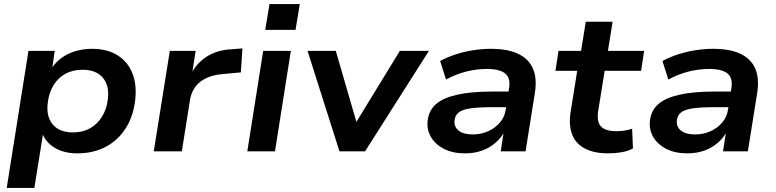

<svg xmlns="http://www.w3.org/2000/svg" viewBox="-20 -744 3814 944"><path d="M13 180 120 -494H249L235 -395H226Q246 -431 277.5 -455.5Q309 -480 349 -492Q389 -504 432 -504Q508 -504 559 -471.5Q610 -439 632 -381Q654 -323 644 -246Q634 -169 597 -111.5Q560 -54 499.5 -22Q439 10 360 10Q294 10 248 -18Q202 -46 186 -95H193L149 180ZM339 -93Q387 -93 422.5 -113Q458 -133 481 -169.5Q504 -206 510 -254Q519 -322 486 -361.5Q453 -401 385 -401Q338 -401 302 -381.5Q266 -362 243.5 -325.5Q221 -289 215 -240Q206 -172 239 -132.5Q272 -93 339 -93Z M736 0 815 -494H942L923 -373H916Q943 -431 995.5 -465Q1048 -499 1121 -502L1172 -506L1164 -388L1076 -380Q1027 -376 993 -359.5Q959 -343 939.5 -316Q920 -289 914 -252L874 0Z M1284 -597 1305 -724H1454L1433 -597ZM1196 0 1274 -494H1410L1332 0Z M1649 0 1492 -494H1631L1740 -118H1716L1946 -494H2089L1775 0Z M2266 10Q2206 10 2163 -12Q2120 -34 2098.5 -71Q2077 -108 2083 -154Q2089 -201 2123 -231.5Q2157 -262 2226 -278Q2295 -294 2407 -294H2497L2486 -217H2403Q2335 -217 2295 -211.5Q2255 -206 2236.5 -192Q2218 -178 2215 -153Q2211 -121 2235 -102Q2259 -83 2304 -83Q2344 -83 2378.5 -98Q2413 -113 2437 -140.5Q2461 -168 2466 -203L2483 -311Q2491 -360 2464 -382.5Q2437 -405 2374 -405Q2324 -405 2273.5 -392.5Q2223 -380 2173 -353L2144 -444Q2179 -463 2220 -476.5Q2261 -490 2306 -497Q2351 -504 2393 -504Q2476 -504 2527.5 -479.5Q2579 -455 2600 -407.5Q2621 -360 2610 -288L2564 0H2442L2458 -105L2465 -106Q2448 -70 2418 -43.5Q2388 -17 2350 -3.5Q2312 10 2266 10Z M2971 10Q2900 10 2855 -14Q2810 -38 2793 -83Q2776 -128 2785 -190L2818 -396H2711L2726 -494H2837L2860 -637H2992L2969 -494H3147L3132 -396H2953L2921 -198Q2913 -144 2935.5 -121.5Q2958 -99 3011 -99Q3031 -99 3050.5 -102Q3070 -105 3088 -111L3092 -14Q3068 -1 3036 4.5Q3004 10 2971 10Z M3359 10Q3299 10 3256 -12Q3213 -34 3191.5 -71Q3170 -108 3176 -154Q3182 -201 3216 -231.5Q3250 -262 3319 -278Q3388 -294 3500 -294H3590L3579 -217H3496Q3428 -217 3388 -211.5Q3348 -206 3329.5 -192Q3311 -178 3308 -153Q3304 -121 3328 -102Q3352 -83 3397 -83Q3437 -83 3471.5 -98Q3506 -113 3530 -140.5Q3554 -168 3559 -203L3576 -311Q3584 -360 3557 -382.5Q3530 -405 3467 -405Q3417 -405 3366.5 -392.5Q3316 -380 3266 -353L3237 -444Q3272 -463 3313 -476.5Q3354 -490 3399 -497Q3444 -504 3486 -504Q3569 -504 3620.5 -479.5Q3672 -455 3693 -407.5Q3714 -360 3703 -288L3657 0H3535L3551 -105L3558 -106Q3541 -70 3511 -43.5Q3481 -17 3443 -3.5Q3405 10 3359 10Z"/></svg>

Font: Nunito Sans 10pt SemiExpanded
Style: Bold Italic
Weight: 700
Width: 6
Italic angle: -9°
Designer: Vernon Adams
Foundry: Vernon Adams
Version: Version 3.101;gftools[0.9.27]